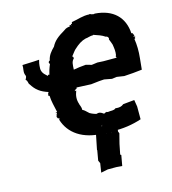

<svg xmlns="http://www.w3.org/2000/svg" viewBox="-135 -833 1053 1178"><g transform="rotate(-15 391.0 -244.5)"><path d="M496 -114C491 -115 486 -121 486 -112V-117C476 -112 477 -110 470 -111C455 -122 445 -127 425 -121C407 -126 388 -135 386 -137C365 -155 366 -158 348 -168C350 -187 338 -203 339 -208C329 -237 332 -263 343 -291C333 -293 340 -292 334 -289L336 -296L349 -303L350 -309L442 -305L495 -311L526 -313L574 -304L605 -308L651 -301L708 -305L765 -311L772 -381C777 -426 776 -467 770 -504C771 -503 782 -509 771 -509C776 -514 781 -517 782 -514C771 -518 780 -523 768 -518C768 -522 776 -528 777 -527C766 -534 780 -537 766 -533C777 -537 765 -540 770 -541C765 -540 768 -545 761 -543C755 -647 689 -710 576 -718C569 -718 563 -714 562 -719C562 -714 565 -719 550 -720C551 -725 548 -721 541 -724C543 -716 532 -717 543 -722C499 -725 466 -710 431 -705C421 -705 426 -692 424 -694C414 -693 415 -696 419 -685C408 -694 404 -687 407 -681C396 -681 381 -678 368 -667C324 -641 298 -621 281 -587C258 -564 240 -543 234 -511C225 -510 221 -498 230 -491C219 -466 213 -445 209 -427C206 -431 197 -430 200 -422C190 -432 166 -446 164 -476C165 -489 163 -501 172 -533L140 -531L65 -528C67 -505 58 -491 64 -469C71 -454 69 -453 60 -435C74 -426 68 -409 77 -402C101 -363 128 -342 179 -326C169 -325 173 -310 169 -306C173 -303 177 -302 177 -302C178 -268 187 -237 196 -195L183 -191C191 -191 190 -189 193 -191C193 -185 191 -182 183 -182C189 -182 197 -178 186 -174C184 -164 189 -163 185 -159C196 -163 188 -164 190 -155H196C204 -153 197 -150 196 -145C223 -56 306 5 439 6C440 2 440 0 440 11C444 12 453 3 454 14C450 9 452 13 461 13C460 12 462 10 468 8C470 10 476 15 472 11C479 11 486 5 485 17C479 13 494 13 485 12C492 2 491 12 494 7C558 10 623 0 679 -19V-100L672 -143C655 -141 634 -140 600 -136C587 -125 573 -121 547 -124C535 -112 518 -118 496 -114ZM635 -436 631 -434 635 -422H551L513 -424L476 -419L441 -429L400 -425L362 -419C364 -453 363 -469 380 -486C380 -493 379 -500 373 -499C384 -513 402 -537 405 -538C432 -563 454 -578 482 -585C495 -585 509 -593 532 -593C526 -587 531 -595 531 -595C561 -585 583 -578 603 -564C619 -563 623 -546 618 -543C624 -531 629 -513 632 -506C636 -479 639 -465 635 -436ZM496 229 508 162 502 158 515 93 531 30 526 18 533 -45 488 -38 437 -39 442 -48 438 -33 398 -36 372 93 373 96 362 159 370 177 361 235 405 226H460Z"/></g></svg>

Font: Asimov Print
Style: DIt
Weight: 250
Width: 0
Designer: Google
Version: Version 2.000980: 2014